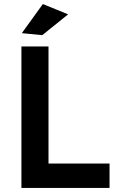

<svg xmlns="http://www.w3.org/2000/svg" viewBox="-20 -930 581 950"><path d="M192 -910 317 -859 189 -756 88 -766ZM86 -700H220V-121H522V0H86Z"/></svg>

Font: Montserrat arm Medium
Style: Regular
Weight: 500
Designer: Julieta Ulanovsky
Foundry: Julieta Ulanovsky
Version: Version 6.000;PS 006.000;hotconv 1.0.88;makeotf.lib2.5.64775